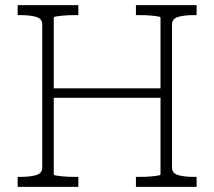

<svg xmlns="http://www.w3.org/2000/svg" viewBox="-20 -730 837 750"><path d="M180 -385H631V-348H180ZM49 0V-39H60Q97 -39 121 -46Q145 -53 145 -75V-635Q145 -657 121 -664Q97 -671 60 -671H49V-710H286V-671H277Q263 -671 247.5 -670.5Q232 -670 219 -668.5Q206 -667 198 -665.5Q190 -664 190 -661V-49Q190 -46 198 -44.5Q206 -43 219 -41.5Q232 -40 247.5 -39.5Q263 -39 277 -39H286V0ZM511 0V-39H520Q534 -39 549.5 -39.5Q565 -40 578 -41.5Q591 -43 599 -44.5Q607 -46 607 -49V-661Q607 -664 599 -665.5Q591 -667 578 -668.5Q565 -670 549.5 -670.5Q534 -671 520 -671H511V-710H748V-671H737Q700 -671 676 -664Q652 -657 652 -635V-75Q652 -53 676 -46Q700 -39 737 -39H748V0Z"/></svg>

Font: Roboto Serif Thin
Style: Regular
Weight: 250
Designer: Greg Gazdowicz
Foundry: Commercial Type
Version: Version 1.004